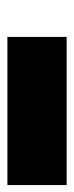

<svg xmlns="http://www.w3.org/2000/svg" viewBox="146 -1104 207 540"><g transform="rotate(-90 250.0 -833.5)"><path d="M416.7 -916.7V-750H0V-916.7Z"/></g></svg>

Font: Galmuri11 Bold
Style: Regular
Weight: 700
Designer: Lee Minseo (quiple)
Version: Version 2.397;hotconv 1.1.1;makeotfexe 2.6.0 DEVELOPMENT